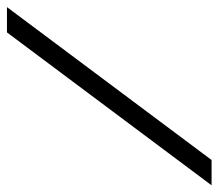

<svg xmlns="http://www.w3.org/2000/svg" viewBox="-92 -564 634 557"><g transform="rotate(-90 225.5 -285.0)"><path d="M410.5 -582.3H483.9L40.3 11.3H-33.1Z"/></g></svg>

Font: Playfair Micro SmCond SmLight
Style: Italic
Weight: 360
Width: 4
Italic angle: -15.6°
Designer: Claus Eggers Sørensen
Foundry: Claus Eggers Sørensen
Version: Version 2.203;Glyphs 3.3 (3326)